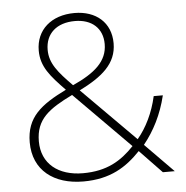

<svg xmlns="http://www.w3.org/2000/svg" viewBox="-52 -776 813 837"><g transform="rotate(-5 354.0 -357.5)"><path d="M304 -725C203 -725 135 -666 135 -575C135 -505 174 -461 238 -395C126 -340 61 -290 61 -180C61 -58 150 10 280 10C398 10 469 -36 531 -101L628 0H680L556 -126C602 -183 637 -251 657 -334H617C601 -262 570 -199 531 -153L298 -387C398 -437 463 -489 463 -579C463 -670 398 -725 304 -725ZM303 -690C377 -690 424 -648 424 -579C424 -503 368 -456 271 -412C209 -475 174 -516 174 -575C174 -646 223 -690 303 -690ZM263 -370 506 -125C449 -65 386 -26 281 -26C173 -26 101 -83 101 -181C101 -278 159 -319 263 -370Z"/></g></svg>

Font: Noto Sans Myanmar ExtraLight
Style: Regular
Weight: 200
Designer: Monotype Design Team
Foundry: Monotype Imaging Inc.
Version: Version 2.107